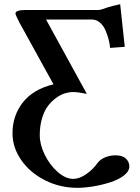

<svg xmlns="http://www.w3.org/2000/svg" viewBox="-20 -694 672 922"><path d="M454.1 -646Q462.4 -646 499 -659.2Q518.6 -665.5 557.1 -673.8L579.1 -469.2L508.8 -463.9Q507.3 -482.9 501.7 -504.4Q496.1 -525.9 486.6 -548.1Q477.1 -570.3 460.4 -585Q443.8 -599.6 423.8 -600.1H201.2L397 -243.2Q354 -252 331.1 -252Q312 -252 291.3 -245.6Q270.5 -239.3 248.8 -223.4Q227.1 -207.5 210 -184.8Q192.9 -162.1 181.9 -125.7Q170.9 -89.4 170.9 -44.9Q170.9 0 194.8 49.1Q218.8 98.1 256.8 131.6Q294.9 165 332 165Q360.8 165 393.3 142.8Q425.8 120.6 449.2 87.9Q460 72.3 483.9 62Q507.8 51.8 534.2 51.8Q568.4 51.8 584.7 67.6Q601.1 83.5 601.1 105Q601.1 128.9 574.5 149.2Q547.9 169.4 508.3 181.9Q468.8 194.3 427 201.2Q385.3 208 351.1 208Q268.1 208 196 171.6Q124 135.3 82 74.7Q40 14.2 40 -54.2Q40 -138.7 89.8 -202.1Q139.6 -265.6 236.8 -289.1L73.2 -585.9Q54.2 -623 54.2 -628.9Q54.2 -646 103 -646Z"/></svg>

Font: Linux Libertine G
Style: Semibold
Weight: 600
Designer: Philipp H. Poll
Foundry: Philipp H. Poll
Version: Version 5.1.1